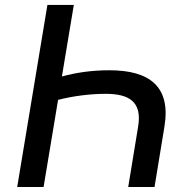

<svg xmlns="http://www.w3.org/2000/svg" viewBox="-20 -747 777 767"><path d="M597.3 0 636.7 -240.1C664.1 -402.3 576 -466.3 417.3 -466.3C345.9 -466.3 283.7 -457 227.3 -441.4L274.9 -727.3H169.4L48.7 0H154.1L212 -348C268.8 -362.9 339.5 -372.2 402 -372.2C496.4 -372.2 548.7 -340.2 531.6 -240.1L492.2 0Z"/></svg>

Font: Magic Ui Pro Medium
Style: Italic
Weight: 500
Italic angle: -9.39999°
Designer: Stefan Endress, Andreas Faust
Version: Version 1.000;FEAKit 1.0